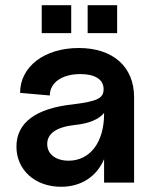

<svg xmlns="http://www.w3.org/2000/svg" viewBox="-20 -700 589 736"><path d="M214 16C292 16 351 -24 379 -90V0H494V-328C494 -444 413 -516 282 -516C151 -516 57 -445 57 -344L171 -334C171 -383 217 -416 288 -416C342 -416 375 -397 377 -362C379 -324 356 -312 260 -300C118 -285 43 -230 43 -138C43 -48 115 16 214 16ZM243 -84C195 -84 161 -108 161 -148C161 -188 196 -213 267 -221C319 -226 359 -242 379 -267V-263C379 -156 326 -84 243 -84ZM316 -573H429V-680H316ZM140 -573H253V-680H140Z"/></svg>

Font: Uncut Sans Semibold
Style: Regular
Weight: 600
Designer: Kasper Nordkvist
Foundry: UNCUT.wtf
Version: Version 1.304;Glyphs 3.2 (3246)